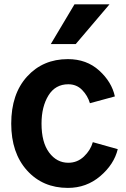

<svg xmlns="http://www.w3.org/2000/svg" viewBox="-20 -873 596 910"><path d="M220.7 -664.1 333 -852.5H499L338.9 -664.1ZM33.2 -287.1Q33.2 -427.7 108.4 -510.3Q183.6 -592.8 301.8 -592.8Q390.6 -592.8 450.2 -538.6Q509.8 -484.4 524.4 -416L406.2 -383.8Q395.5 -419.9 369.1 -446.8Q342.8 -473.6 303.7 -473.6Q242.2 -473.6 209.5 -420.4Q176.8 -367.2 176.8 -287.1Q176.8 -198.2 212.9 -149.9Q249 -101.6 303.7 -101.6Q346.7 -101.6 377.9 -131.3Q409.2 -161.1 419.9 -199.2L538.1 -166Q520.5 -93.8 455.1 -38.1Q389.6 17.6 301.8 17.6Q182.6 17.6 107.9 -65.4Q33.2 -148.4 33.2 -287.1Z"/></svg>

Font: Gothic A1 ExtraBold
Style: Regular
Weight: 800
Designer: HanYang I&C Co.,Ltd.
Foundry: HanYang I&C Co.,Ltd.
Version: Version 2.50